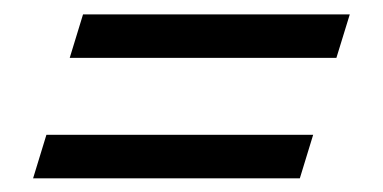

<svg xmlns="http://www.w3.org/2000/svg" viewBox="-20 -354 540 271"><path d="M97.2 -333.7H473.7L454.8 -272.3H78.4ZM45.5 -163.7H422L403.2 -102.3H26.7Z"/></svg>

Font: Newsreader Text
Style: Italic
Weight: 400
Italic angle: -17°
Designer: Hugues Gentile
Foundry: Production Type
Version: Version 1.001